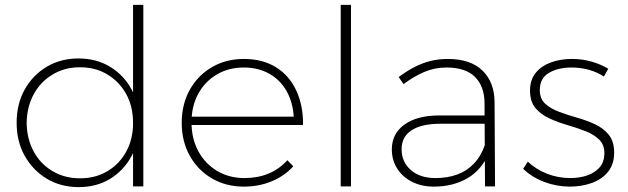

<svg xmlns="http://www.w3.org/2000/svg" viewBox="-20 -762 2568 785"><path d="M301 -523Q374 -523 430 -489Q486 -455 518 -396.5Q550 -338 549 -260Q550 -183 518 -124Q486 -65 430.5 -31Q375 3 302 3Q228 3 171 -31.5Q114 -66 81 -125Q48 -184 48 -260Q48 -337 81 -396Q114 -455 171 -489Q228 -523 301 -523ZM307 -487Q244 -487 194.5 -457Q145 -427 117.5 -376Q90 -325 89 -259Q90 -194 117.5 -143Q145 -92 194.5 -62.5Q244 -33 307 -33Q371 -33 420 -62.5Q469 -92 496.5 -143Q524 -194 524 -259Q524 -326 496.5 -376.5Q469 -427 420 -457Q371 -487 307 -487ZM524 -742H566V0H524Z M1181 -285Q1177 -345 1151.5 -390Q1126 -435 1081 -460.5Q1036 -486 977 -486Q915 -486 866.5 -457.5Q818 -429 790.5 -378.5Q763 -328 763 -262Q763 -195 791 -143.5Q819 -92 868 -63Q917 -34 979 -34Q1089 -34 1155 -107L1179 -82Q1144 -43 1091.5 -21Q1039 1 977 1Q904 1 846.5 -32.5Q789 -66 756 -125Q723 -184 723 -260Q723 -336 756 -395Q789 -454 846.5 -487.5Q904 -521 977 -521Q1054 -521 1108.5 -487Q1163 -453 1191.5 -391.5Q1220 -330 1219 -251H753V-285Z M1373 -742H1415V0H1373Z M1780 -256Q1704 -256 1663 -229.5Q1622 -203 1622 -152Q1622 -100 1659.5 -67Q1697 -34 1760 -34Q1810 -34 1849.5 -48.5Q1889 -63 1918 -93.5Q1947 -124 1963 -171L1982 -143Q1951 -68 1891.5 -33.5Q1832 1 1754 1Q1703 1 1664 -19Q1625 -39 1603.5 -73.5Q1582 -108 1582 -151Q1582 -216 1634 -253Q1686 -290 1776 -290H1973V-256ZM1961 -343Q1960 -410 1921.5 -448Q1883 -486 1805 -486Q1757 -486 1714 -467.5Q1671 -449 1630 -418L1610 -447Q1641 -470 1672 -486.5Q1703 -503 1737.5 -512Q1772 -521 1811 -521Q1903 -521 1952 -474Q2001 -427 2002 -346L2004 0H1963Z M2449 -449Q2422 -467 2388 -476.5Q2354 -486 2317 -486Q2262 -486 2224.5 -464Q2187 -442 2187 -394Q2187 -358 2209 -338Q2231 -318 2265.5 -305Q2300 -292 2339 -281Q2378 -270 2412.5 -254Q2447 -238 2469 -211Q2491 -184 2491 -138Q2491 -90 2465.5 -59Q2440 -28 2398.5 -13.5Q2357 1 2310 1Q2256 1 2205.5 -18Q2155 -37 2119 -72L2138 -101Q2172 -69 2217 -51.5Q2262 -34 2312 -34Q2349 -34 2380 -44.5Q2411 -55 2430.5 -76.5Q2450 -98 2451 -132Q2452 -169 2430.5 -190.5Q2409 -212 2374.5 -225.5Q2340 -239 2300.5 -250.5Q2261 -262 2226 -278Q2191 -294 2169 -320.5Q2147 -347 2147 -391Q2147 -436 2170.5 -464.5Q2194 -493 2233 -507Q2272 -521 2318 -521Q2361 -521 2399 -510Q2437 -499 2467 -481Z"/></svg>

Font: Alexandria ExtraLight
Style: Regular
Weight: 250
Designer: Mohamed Gaber
Foundry: Kief Type Foundry
Version: Version 5.100